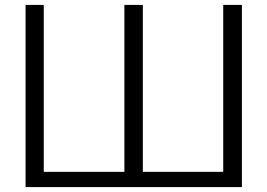

<svg xmlns="http://www.w3.org/2000/svg" viewBox="-20 -761 1087 781"><path d="M84 -741V0H964V-741H888V-62H561V-741H486V-62H158V-741Z"/></svg>

Font: Cheyenne Sans Light
Style: Regular
Weight: 300
Designer: The Public Sans project authors (U.S. Web Design System), Libre Franklin designed by Pablo Impallari and Rodrigo Fuenzal
Foundry: The Cheyenne Sans Project Authors
Version: Version 2.007